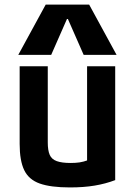

<svg xmlns="http://www.w3.org/2000/svg" viewBox="-20 -810 590 840"><path d="M286 10Q202 10 154 -7Q106 -24 86 -65.5Q66 -107 66 -180V-520H189V-187Q189 -152 197.5 -132.5Q206 -113 228.5 -105Q251 -97 289 -97Q311 -97 328 -99.5Q345 -102 365.5 -109.5Q386 -117 416 -131L361 -54V-520H484V-22Q442 -6 394 2Q346 10 286 10ZM60 -570 180 -790H370L490 -570H346L277 -727H273L204 -570Z"/></svg>

Font: M PLUS Code Latin SemiExpanded SemiBold
Style: Regular
Weight: 600
Width: 6
Designer: Coji Morishita
Foundry: UNDERFOREST DESIGN
Version: Version 1.002; ttfautohint (v1.8.3)